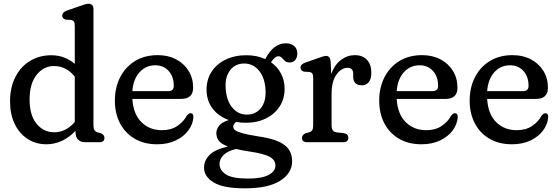

<svg xmlns="http://www.w3.org/2000/svg" viewBox="-20 -757 2969 1022"><path d="M33.5 -216.5Q33.5 -294 62.8 -349.2Q92 -404.5 141.8 -433.8Q191.5 -463 253 -463Q289 -463 320.8 -451Q352.5 -439 378 -417V-620.5Q378 -636 373.2 -642.5Q368.5 -649 358.5 -651L329.5 -652.5Q311 -658.5 311 -674Q311 -691.5 335.5 -700.5L406 -725Q421.5 -730.5 431.8 -733.8Q442 -737 451 -737Q477.5 -737 477.5 -708V-89Q477.5 -72 483 -64Q488.5 -56 499 -52.5L517 -48Q536 -39 536 -23Q536 0 509 0H434.5Q410 0 396 -13.5Q382 -27 382 -52V-61Q350 -26.5 310.5 -7.8Q271 11 227 11Q170.5 11 126.8 -17.5Q83 -46 58.2 -97.2Q33.5 -148.5 33.5 -216.5ZM137.5 -227Q137.5 -144 174.5 -98.5Q211.5 -53 268 -53Q331.5 -53 378 -107.5V-349Q333 -405.5 267.5 -405.5Q212.5 -405.5 175 -358.8Q137.5 -312 137.5 -227Z M1008 -290.5Q1008 -230.5 944.5 -230.5H684.5Q689.5 -149.5 732.8 -106.8Q776 -64 842 -64Q891 -64 924.2 -86.8Q957.5 -109.5 973 -139.5Q984.5 -154.5 994.5 -154.5Q1010 -154 1009.5 -133.5Q1007 -96 982.8 -63Q958.5 -30 916 -9.5Q873.5 11 816.5 11Q747.5 11 697 -18.5Q646.5 -48 619 -100.5Q591.5 -153 591.5 -222Q591.5 -290.5 619.2 -345.2Q647 -400 698.2 -431.8Q749.5 -463.5 820 -463.5Q875.5 -463.5 917.8 -441Q960 -418.5 984 -379.5Q1008 -340.5 1008 -290.5ZM806.5 -409.5Q756.5 -409.5 723 -372.8Q689.5 -336 684.5 -272H875.5Q905 -272 905 -299.5Q905 -349 877.8 -379.2Q850.5 -409.5 806.5 -409.5Z M1358 -30.5Q1453.5 -16.5 1494.2 14.8Q1535 46 1535 101Q1535 165 1471.2 205.2Q1407.5 245.5 1283.5 245.5Q1169 245.5 1117.5 214.2Q1066 183 1066 135.5Q1066 97 1095.8 67.5Q1125.5 38 1193 23Q1156.5 9 1144 -8.8Q1131.5 -26.5 1131.5 -49Q1131.5 -69 1146.5 -88Q1161.5 -107 1198 -118Q1142 -138 1110.8 -180.2Q1079.5 -222.5 1079.5 -279.5Q1079.5 -334 1106.2 -375.2Q1133 -416.5 1181 -439.8Q1229 -463 1292 -463Q1347.5 -463 1392 -442.5L1394.5 -447Q1436.5 -526.5 1502 -526.5Q1528.5 -526.5 1545.5 -512.2Q1562.5 -498 1562.5 -473Q1562.5 -451 1551.8 -437.8Q1541 -424.5 1522 -424.5Q1505.5 -424.5 1496.5 -432.8Q1487.5 -441 1480.2 -449.2Q1473 -457.5 1461 -457.5Q1443.5 -457.5 1422.5 -425.5Q1457 -401.5 1476 -365Q1495 -328.5 1495 -285Q1495 -231 1468.5 -190.2Q1442 -149.5 1395.5 -126.5Q1349 -103.5 1289.5 -103.5Q1262 -103.5 1237 -108Q1221.5 -96 1221.5 -83Q1221.5 -72 1232.5 -63.5Q1243.5 -55 1272.8 -47.2Q1302 -39.5 1358 -30.5ZM1278 -419Q1231.5 -418 1204.8 -383Q1178 -348 1181 -291.5Q1184 -223.5 1216 -184.8Q1248 -146 1296.5 -147Q1343 -148 1369.8 -183Q1396.5 -218 1393.5 -276.5Q1390.5 -342 1358.8 -380.8Q1327 -419.5 1278 -419ZM1148.5 115.5Q1148.5 148.5 1182 171Q1215.5 193.5 1301.5 193.5Q1373.5 193.5 1409.8 174.2Q1446 155 1446 124Q1446 95.5 1416.5 78.2Q1387 61 1305 49Q1265 43 1236 36Q1190.5 47 1169.5 68.5Q1148.5 90 1148.5 115.5Z M1740 -428.5 1743 -363.5Q1761.5 -413 1795.2 -438.2Q1829 -463.5 1868.5 -463.5Q1909.5 -463.5 1933 -439Q1956.5 -414.5 1956.5 -370Q1956.5 -336.5 1942.8 -319.8Q1929 -303 1907 -303Q1860 -303 1860 -349V-365Q1860 -396 1829 -396Q1797 -396 1771 -360.2Q1745 -324.5 1745 -255.5V-89Q1745 -56 1772 -52.5L1810.5 -48Q1834 -45 1834 -23Q1834 0 1806.5 0H1615Q1587.5 0 1587.5 -23Q1587.5 -39 1607 -48L1625.5 -52.5Q1636.5 -56 1641.8 -64Q1647 -72 1647 -89V-343.5Q1647 -359 1642.2 -365.5Q1637.5 -372 1627.5 -374L1598.5 -375.5Q1579.5 -381 1579.5 -397Q1579.5 -414.5 1604.5 -423.5L1675.5 -448.5Q1689.5 -453.5 1699.5 -456.5Q1709.5 -459.5 1716 -459.5Q1737.5 -459.5 1740 -428.5Z M2415 -290.5Q2415 -230.5 2351.5 -230.5H2091.5Q2096.5 -149.5 2139.8 -106.8Q2183 -64 2249 -64Q2298 -64 2331.2 -86.8Q2364.5 -109.5 2380 -139.5Q2391.5 -154.5 2401.5 -154.5Q2417 -154 2416.5 -133.5Q2414 -96 2389.8 -63Q2365.5 -30 2323 -9.5Q2280.5 11 2223.5 11Q2154.5 11 2104 -18.5Q2053.5 -48 2026 -100.5Q1998.5 -153 1998.5 -222Q1998.5 -290.5 2026.2 -345.2Q2054 -400 2105.2 -431.8Q2156.5 -463.5 2227 -463.5Q2282.5 -463.5 2324.8 -441Q2367 -418.5 2391 -379.5Q2415 -340.5 2415 -290.5ZM2213.5 -409.5Q2163.5 -409.5 2130 -372.8Q2096.5 -336 2091.5 -272H2282.5Q2312 -272 2312 -299.5Q2312 -349 2284.8 -379.2Q2257.5 -409.5 2213.5 -409.5Z M2896.5 -290.5Q2896.5 -230.5 2833 -230.5H2573Q2578 -149.5 2621.2 -106.8Q2664.5 -64 2730.5 -64Q2779.5 -64 2812.8 -86.8Q2846 -109.5 2861.5 -139.5Q2873 -154.5 2883 -154.5Q2898.5 -154 2898 -133.5Q2895.5 -96 2871.2 -63Q2847 -30 2804.5 -9.5Q2762 11 2705 11Q2636 11 2585.5 -18.5Q2535 -48 2507.5 -100.5Q2480 -153 2480 -222Q2480 -290.5 2507.8 -345.2Q2535.5 -400 2586.8 -431.8Q2638 -463.5 2708.5 -463.5Q2764 -463.5 2806.2 -441Q2848.5 -418.5 2872.5 -379.5Q2896.5 -340.5 2896.5 -290.5ZM2695 -409.5Q2645 -409.5 2611.5 -372.8Q2578 -336 2573 -272H2764Q2793.5 -272 2793.5 -299.5Q2793.5 -349 2766.2 -379.2Q2739 -409.5 2695 -409.5Z"/></svg>

Font: Fraunces 72pt SuperSoft
Style: Regular
Weight: 400
Version: Version 1.000;[b76b70a41]